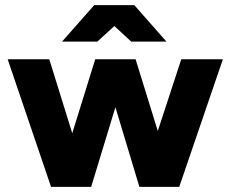

<svg xmlns="http://www.w3.org/2000/svg" viewBox="-20 -732 903 752"><path d="M432 -312 337 0H180L10 -500H173L263 -210L353 -500H511L598 -219L690 -500H853L682 0H526ZM428 -630 361 -569H223L349 -712H506L632 -569H494Z"/></svg>

Font: Oak Sans ExtraBold
Style: Regular
Weight: 800
Designer: Erik Kennedy, Walven
Foundry: Erik Kennedy, Walven
Version: Version 1.000